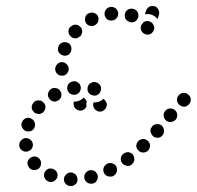

<svg xmlns="http://www.w3.org/2000/svg" viewBox="-20 -595 653 637"><path d="M223 21Q227 19 231 16Q234 13 236 9Q237 5 237 0Q237 -9 231 -16Q224 -22 215 -23Q210 -23 206 -21Q202 -19 199 -16Q196 -13 194 -9Q192 -5 192 0Q192 9 199 16Q205 22 214 22H215Q219 23 223 21ZM287 14H288Q297 12 301 4Q306 -4 304 -13Q303 -18 300 -21Q298 -25 294 -27Q290 -30 286 -30Q281 -31 277 -30Q272 -29 269 -26Q265 -23 263 -20Q260 -16 260 -11Q259 -7 260 -3Q262 6 270 11Q278 16 287 14ZM164 2Q161 6 157 7Q153 9 148 9Q144 9 140 7Q131 3 128 -5Q124 -14 128 -23Q130 -27 133 -30Q136 -33 140 -35Q144 -36 149 -36Q153 -36 157 -34Q164 -31 168 -25Q172 -19 171 -11Q170 -9 170 -7Q170 -6 170 -6Q170 -5 169 -5Q168 -1 164 2ZM367 -24Q370 -33 366 -42Q364 -46 361 -49Q357 -51 353 -53Q349 -54 344 -54Q340 -54 336 -52Q327 -47 324 -39Q321 -30 325 -21Q327 -17 331 -14Q334 -11 338 -10Q343 -9 347 -9Q352 -9 356 -11Q364 -16 367 -24ZM101 -32Q97 -30 92 -31Q88 -31 84 -33Q80 -35 77 -38V-39Q71 -46 71 -55Q72 -64 79 -70Q86 -76 96 -76Q105 -75 111 -68Q116 -62 116 -56Q117 -49 114 -43Q112 -40 110 -37Q110 -37 109 -37Q109 -36 109 -36Q105 -33 101 -32ZM417 -49Q420 -52 423 -56Q425 -60 426 -64Q426 -68 425 -73Q424 -77 422 -81Q416 -88 407 -90Q398 -91 390 -85Q382 -80 381 -70Q380 -61 385 -54Q388 -50 392 -48Q396 -46 400 -45Q404 -44 409 -45Q413 -46 417 -49ZM471 -95Q477 -102 478 -111Q478 -120 471 -127Q468 -130 464 -132Q460 -134 456 -134Q451 -134 447 -132Q443 -131 440 -128H439V-127Q436 -124 434 -120Q433 -116 432 -112Q432 -107 434 -103Q436 -99 439 -96Q445 -89 455 -89Q464 -89 471 -95ZM53 -96Q45 -102 44 -111Q43 -121 49 -128Q54 -135 64 -137Q68 -137 72 -136Q77 -135 80 -132Q84 -129 86 -126Q88 -122 89 -117Q90 -111 87 -105Q85 -100 80 -96Q80 -96 79 -96Q75 -94 71 -92Q71 -92 70 -92Q70 -92 69 -92Q60 -91 53 -96ZM523 -153Q525 -158 524 -162Q524 -167 522 -171Q520 -175 517 -178Q510 -184 500 -183Q491 -183 485 -176V-175Q482 -172 480 -168Q479 -164 479 -159Q480 -155 482 -151Q484 -147 487 -144Q490 -141 494 -139Q499 -138 503 -138Q508 -138 512 -140Q516 -142 519 -146Q522 -149 523 -153ZM54 -171Q49 -179 52 -188L53 -189Q55 -197 64 -202Q72 -206 81 -203Q85 -201 89 -198Q92 -195 94 -191Q96 -187 96 -183Q97 -178 95 -174Q94 -170 91 -166Q88 -163 84 -161Q82 -160 79 -159Q77 -159 74 -159Q71 -159 68 -159Q68 -159 67 -160Q67 -160 67 -160Q58 -163 54 -171ZM568 -215Q567 -224 560 -230Q557 -233 552 -234Q548 -236 544 -235Q539 -235 535 -233Q531 -230 528 -227Q522 -220 523 -210Q524 -201 531 -195Q535 -192 539 -191Q543 -190 548 -190Q552 -191 556 -193Q560 -195 563 -198Q569 -206 568 -215ZM85 -238Q85 -247 91 -254V-255Q94 -258 98 -260Q102 -262 107 -262Q111 -262 116 -261Q120 -259 123 -256Q130 -250 131 -241Q131 -231 125 -225V-224Q120 -219 113 -217Q106 -216 99 -219Q97 -220 94 -221Q94 -222 94 -222Q93 -222 93 -223Q86 -229 85 -238ZM330 -235Q333 -239 334 -243Q335 -248 334 -252Q333 -256 330 -260Q329 -262 327 -264Q325 -266 323 -267Q317 -261 309 -258Q301 -255 291 -255Q291 -255 290 -255Q289 -250 289 -245Q290 -239 293 -235Q295 -231 299 -229Q303 -226 307 -225Q312 -225 316 -225Q320 -226 324 -229Q328 -231 330 -235ZM253 -229Q244 -226 236 -231Q232 -233 229 -236Q226 -240 225 -244Q224 -248 224 -251Q224 -254 225 -258Q229 -258 233 -258Q242 -260 249 -264Q254 -267 257 -271Q261 -269 264 -265Q266 -262 268 -258Q268 -257 267 -256Q266 -249 267 -241Q267 -241 267 -241Q266 -240 266 -240Q262 -232 253 -229ZM613 -264Q613 -274 606 -280Q603 -283 599 -285Q594 -287 590 -287Q585 -287 581 -285Q577 -283 574 -280Q567 -273 567 -264Q568 -254 574 -248Q577 -245 582 -243Q586 -241 590 -241Q595 -241 599 -243Q603 -245 606 -248Q613 -255 613 -264ZM140 -287Q143 -296 151 -301Q159 -305 168 -302Q177 -300 181 -291Q184 -288 184 -283Q184 -279 183 -274Q182 -270 179 -267Q176 -263 172 -261Q168 -259 164 -258Q159 -258 155 -259Q152 -260 149 -262Q147 -263 145 -266Q144 -267 143 -269Q142 -269 142 -269Q142 -270 142 -270Q137 -278 140 -287ZM275 -286Q278 -282 284 -280Q292 -276 301 -279Q310 -283 313 -291Q317 -300 314 -309Q310 -317 302 -321H301Q293 -325 284 -321Q275 -318 272 -309Q271 -308 271 -307Q271 -307 271 -306Q271 -301 270 -297Q271 -291 275 -286ZM207 -316Q212 -323 222 -325Q226 -326 231 -325Q235 -324 239 -321Q242 -319 245 -315Q247 -311 248 -307Q249 -297 244 -290Q239 -282 230 -281H229Q225 -280 221 -281Q216 -282 213 -284Q210 -286 208 -289Q206 -291 205 -294Q204 -295 204 -297Q204 -297 204 -298Q203 -298 203 -299Q202 -308 207 -316ZM171 -349Q164 -355 163 -365Q163 -374 169 -381Q175 -388 184 -389Q194 -389 200 -383Q207 -377 208 -368V-367Q208 -360 204 -354Q200 -347 193 -345Q191 -344 189 -344Q188 -344 188 -344Q187 -344 187 -344Q178 -343 171 -349ZM180 -416Q176 -419 174 -423Q172 -427 172 -432Q172 -436 174 -441Q177 -449 185 -453Q194 -457 202 -454Q207 -453 210 -450Q213 -447 215 -443Q217 -439 217 -434Q217 -430 216 -426V-425Q213 -418 208 -414Q202 -410 194 -410Q192 -411 189 -411Q189 -411 188 -411Q188 -412 187 -412Q183 -413 180 -416ZM207 -490Q207 -499 213 -506H214Q217 -509 221 -511Q225 -513 229 -513Q234 -513 238 -512Q242 -510 245 -507Q249 -504 251 -500Q252 -496 253 -491Q253 -487 251 -483Q250 -479 247 -475H246Q241 -470 234 -468Q227 -467 220 -470Q218 -472 216 -473Q216 -473 215 -473Q215 -474 215 -474Q208 -480 207 -490ZM476 -524Q467 -527 459 -523Q458 -523 457 -522Q456 -522 456 -521Q454 -518 451 -515Q450 -513 448 -511Q448 -511 448 -511Q448 -510 448 -510Q446 -506 447 -501Q447 -497 449 -493Q453 -485 461 -482Q470 -478 479 -482Q483 -484 486 -488Q489 -491 490 -495Q492 -499 492 -504Q491 -508 489 -512Q489 -513 489 -513Q485 -521 476 -524ZM262 -529Q262 -534 263 -538Q264 -542 267 -546Q270 -549 274 -551H275Q283 -555 292 -552Q301 -549 305 -541Q307 -537 307 -532Q307 -528 306 -524Q304 -519 301 -516Q298 -513 294 -511Q287 -507 280 -509Q273 -510 267 -516Q266 -517 265 -519Q265 -519 265 -520Q264 -520 264 -521Q262 -525 262 -529ZM406 -564Q415 -568 424 -565Q433 -562 437 -554Q441 -545 438 -536Q435 -528 427 -523Q418 -519 410 -522H409Q403 -525 398 -530Q394 -536 394 -543Q394 -546 394 -548Q395 -549 395 -550Q395 -550 395 -551Q398 -560 406 -564ZM332 -564Q338 -571 347 -572Q356 -573 364 -567Q371 -561 372 -552Q373 -543 367 -535Q361 -528 352 -527Q344 -526 337 -530Q331 -534 328 -542Q328 -543 327 -545Q327 -546 327 -546Q327 -547 327 -547Q326 -556 332 -564ZM465 -548Q475 -549 483 -546Q492 -543 499 -536Q501 -534 503 -532L507 -545Q510 -554 506 -562Q502 -571 494 -574Q489 -575 485 -575Q480 -575 476 -573Q472 -571 469 -567Q466 -564 465 -560L461 -549Q461 -548 462 -547Q463 -548 465 -548Z"/></svg>

Font: FRB American Cursive Dotted Extrabold
Style: Bold Italic
Weight: 800
Italic angle: -25°
Version: Version 2.0;Modular Font Editor K font №1